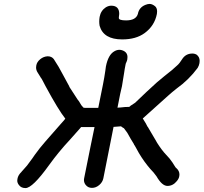

<svg xmlns="http://www.w3.org/2000/svg" viewBox="-20 -951 1038 979"><path d="M110 8Q88 8 77 -7Q68 -18 68 -30Q68 -35 69 -39Q72 -58 90 -75Q90 -76 91.5 -77.5Q93 -79 95 -81L118 -107Q154 -155 157 -161Q182 -196 211 -229L289 -318Q298 -327 306 -337L313 -346Q278 -390 212 -512Q190 -556 187 -556V-557L172 -581Q164 -593 164 -607Q164 -612 165 -617Q168 -635 185 -649Q202 -663 223 -664Q243 -664 254 -650Q280 -611 301 -570L333 -511V-510L335 -506Q355 -474 376 -443Q384 -434 389 -424Q394 -414 403 -405Q403 -403 405.5 -402.5Q408 -402 412 -401H481L505 -520Q512 -555 517 -590L520 -612Q532 -673 564 -690Q576 -697 589 -697Q595 -697 602 -695Q630 -686 630 -660Q630 -654 629 -648Q628 -642 625.5 -636.5Q623 -631 621 -626Q615 -596 613 -580Q608 -546 602 -512Q595 -486 579 -402L595 -403Q617 -406 639 -406Q641 -408 643.5 -409.5Q646 -411 646 -412L669 -427Q731 -487 780 -531Q819 -564 856 -593L884 -618Q895 -627 912 -654Q930 -678 961 -678Q973 -678 983 -672Q998 -660 998 -641Q998 -635 997 -629Q995 -617 988 -605Q943 -544 880 -499Q857 -481 836 -462Q766 -400 708 -347Q728 -316 732 -305H733L763 -254Q768 -245 769.5 -243Q771 -241 772.5 -238Q774 -235 781 -223Q805 -185 827 -162Q845 -144 859 -123L871 -104Q877 -94 879 -94Q895 -80 895 -61Q895 -57 894 -52Q892 -40 882 -28Q862 -3 834 -3Q806 -3 778 -52Q764 -72 746 -90Q714 -127 688 -171L672 -200Q667 -210 665 -212Q663 -213 663 -215V-216Q647 -241 629 -274L612 -297Q604 -301 597 -307Q589 -307 579 -305.5Q569 -304 559 -304L507 -42Q503 -22 486 -7.5Q469 7 449 7Q429 7 417 -8Q408 -19 408 -34Q408 -38 409 -42L442 -206Q452 -255 462 -303H393L392 -301L337 -239Q279 -177 230 -109Q146 8 110 8ZM603 -750Q508 -750 488 -819Q486 -830 486 -841Q486 -853 488 -865Q494 -897 520 -914Q534 -922 547 -922Q588 -922 588 -880Q586 -869 586 -863V-859Q586 -847 623 -847Q673 -847 683 -880Q689 -913 721 -926Q733 -931 743 -931Q756 -931 771 -919Q781 -910 781 -893Q781 -887 780 -880Q768 -819 717 -782Q673 -750 603 -750Z"/></svg>

Font: Bad Comic
Style: Italic
Weight: 400
Italic angle: -11°
Designer: GGBotNet
Foundry: GGBotNet
Version: 0.95